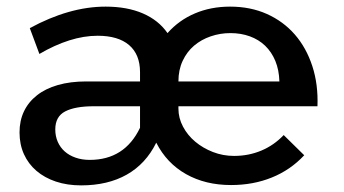

<svg xmlns="http://www.w3.org/2000/svg" viewBox="-20 -555 1038 580"><path d="M225 5Q183 5 148.8 -6.5Q114.5 -18 90 -39Q65.5 -60 52.2 -89.5Q39 -119 39 -155Q39 -190.5 52.5 -218.8Q66 -247 91.8 -267.2Q117.5 -287.5 155 -298.2Q192.5 -309 241 -309H403V-337Q403 -390.5 370 -418.8Q337 -447 275 -447Q233.5 -447 189.2 -433Q145 -419 99 -392L70 -470Q189.5 -535 299 -535Q364 -535 411.5 -514.5Q459 -494 486 -455Q520.5 -494 568.8 -514.5Q617 -535 675 -535Q736.5 -535 786.2 -512.8Q836 -490.5 870.8 -450.5Q905.5 -410.5 923.5 -355.2Q941.5 -300 939 -234H519V-227Q519 -198.5 532.8 -172.5Q546.5 -146.5 569.8 -127Q593 -107.5 623.2 -95.8Q653.5 -84 687 -84Q731 -84 769.2 -100Q807.5 -116 837 -147L899 -86Q857.5 -41.5 801.2 -18.8Q745 4 678 4Q600.5 4 542 -29Q483.5 -62 452 -124Q420.5 -60 363 -27.5Q305.5 5 225 5ZM676 -455Q645 -455 616.5 -445.2Q588 -435.5 566.2 -417Q544.5 -398.5 531.8 -371.2Q519 -344 519 -309H824Q823 -343.5 811.8 -370.8Q800.5 -398 781 -416.8Q761.5 -435.5 734.8 -445.2Q708 -455 676 -455ZM251 -72Q356.5 -72 403 -169V-234H263Q207 -234 177 -218.5Q147 -203 147 -164Q147 -143.5 154.5 -126.5Q162 -109.5 175.5 -97.5Q189 -85.5 208.2 -78.8Q227.5 -72 251 -72Z"/></svg>

Font: Argentum Sans
Style: Regular
Weight: 400
Designer: Julieta Ulanovsky, Owen Earl, Chris M. Simpson, Rasmus Andersson, Cristiano Sobral
Foundry: The Argentum Sans Project Authors
Version: Version 3.135; ttfautohint (v1.8.4.7-5d5b-dirty)